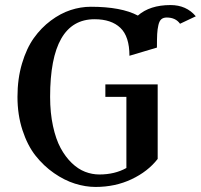

<svg xmlns="http://www.w3.org/2000/svg" viewBox="-20 -737 802 767"><path d="M400.9 -399.9H609.9V-102.1Q570.8 -51.8 505.6 -21Q440.4 9.8 361.8 9.8Q321.8 9.8 279.5 -3.4Q237.3 -16.6 195.8 -45.4Q154.3 -74.2 122.1 -115Q89.8 -155.8 69.8 -217Q49.8 -278.3 49.8 -350.1Q49.8 -422.4 67.9 -483.2Q85.9 -543.9 115.2 -585Q144.5 -626 183.1 -654.8Q221.7 -683.6 262 -696.8Q302.2 -710 342.8 -710Q464.4 -710 530.8 -674.8Q578.6 -716.8 661.1 -716.8Q724.6 -716.8 762.2 -671.9L699.2 -642.1Q681.6 -667 646 -667Q632.8 -667 624.8 -660.4Q616.7 -653.8 612.8 -637Q608.9 -620.1 607.9 -601.1Q606.9 -582 606.9 -546.9L497.1 -514.2Q497.1 -591.3 460.9 -625.7Q424.8 -660.2 357.9 -660.2Q180.2 -660.2 180.2 -350.1Q180.2 -286.1 191.7 -233.4Q203.1 -180.7 222.2 -145.5Q241.2 -110.4 266.6 -85.9Q292 -61.5 319.8 -50.8Q347.7 -40 377 -40Q438.5 -40 484.9 -65.9V-350.1H400.9Z"/></svg>

Font: Pfennig
Style: Bold
Weight: 700
Version: Version 20120410 ; ttfautohint (v0.8)